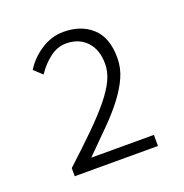

<svg xmlns="http://www.w3.org/2000/svg" viewBox="-83 -883 529 553"><g transform="rotate(-20 181.0 -607.0)"><path d="M56 -406V-431Q106 -477 142.5 -513Q179 -549 202.5 -578Q226 -607 237.5 -631.5Q249 -656 249 -681Q249 -724 225.5 -749Q202 -774 163 -774Q136 -774 112.5 -756Q89 -738 72 -712L47 -735Q65 -765 97.5 -786.5Q130 -808 167 -808Q221 -808 254.5 -777.5Q288 -747 288 -685Q288 -654 275.5 -626Q263 -598 241 -569Q219 -540 187.5 -508.5Q156 -477 119 -440H311V-406Z"/></g></svg>

Font: TypoPRO Source Sans Pro
Style: Regular
Weight: 300
Designer: Paul D. Hunt
Foundry: Adobe Systems Incorporated
Version: Version 2.020;PS 2.000;hotconv 1.0.86;makeotf.lib2.5.63406